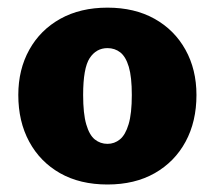

<svg xmlns="http://www.w3.org/2000/svg" viewBox="-20 -785 573 512"><path d="M266.6 -293Q193.4 -293 140.1 -323.2Q86.9 -353.5 57.9 -407.2Q28.8 -460.9 28.8 -531.7Q28.8 -599.6 58.1 -652.3Q87.4 -705.1 140.9 -734.9Q194.3 -764.6 266.6 -764.6Q338.9 -764.6 392.1 -734.9Q445.3 -705.1 474.6 -652.3Q503.9 -599.6 503.9 -531.7Q503.9 -460.9 474.9 -407.2Q445.8 -353.5 392.6 -323.2Q339.4 -293 266.6 -293ZM266.6 -401.4Q285.2 -401.4 299.8 -413.3Q314.5 -425.3 323 -453.9Q331.5 -482.4 331.5 -531.7Q331.5 -579.6 323.5 -606.7Q315.4 -633.8 300.8 -645.3Q286.1 -656.7 266.6 -656.7Q236.8 -656.7 219.2 -630.1Q201.7 -603.5 201.7 -531.7Q201.7 -481.9 210 -453.4Q218.3 -424.8 232.9 -413.1Q247.6 -401.4 266.6 -401.4Z"/></svg>

Font: Comme Black
Style: Regular
Weight: 900
Version: Version 1.000;gftools[0.9.27]